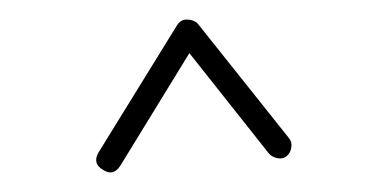

<svg xmlns="http://www.w3.org/2000/svg" viewBox="-20 -735 395 198"><path d="M85.9 -560.1Q75.2 -566.4 81.5 -577.6L162.6 -709Q166.5 -715.3 173.6 -714.8Q180.7 -714.4 184.1 -710.4L277.8 -592.8Q281.2 -588.9 280.5 -583.3Q279.8 -577.6 275.9 -574.2Q272 -570.8 266.4 -571.8Q260.7 -572.8 257.3 -576.7L175.3 -680.2L104 -564Q96.7 -552.7 85.9 -560.1Z"/></svg>

Font: Mikhak-DS1-FD ExtraLight
Style: Regular
Weight: 200
Designer: Amin Abedi
Version: Version 3.2